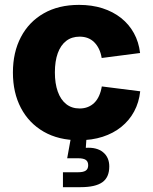

<svg xmlns="http://www.w3.org/2000/svg" viewBox="-20 -567 629 791"><path d="M305.7 10.7Q221.2 10.7 160.2 -24.4Q99.1 -59.6 66.2 -122.3Q33.2 -185.1 33.2 -268.1Q33.2 -351.6 66.2 -414.3Q99.1 -477.1 160.2 -512Q221.2 -546.9 305.7 -546.9Q358.4 -546.9 402.1 -533Q445.8 -519 478.8 -492.9Q511.7 -466.8 531.7 -430.4Q551.8 -394 557.1 -348.6L398.9 -328.1Q395.5 -349.1 387.7 -365.2Q379.9 -381.3 368.4 -392.8Q356.9 -404.3 341.8 -410.2Q326.7 -416 308.1 -416Q275.4 -416 252.7 -398.4Q230 -380.9 218 -347.9Q206.1 -314.9 206.1 -268.6Q206.1 -223.1 218 -189.7Q230 -156.2 252.7 -138.2Q275.4 -120.1 308.1 -120.1Q326.7 -120.1 342 -126.2Q357.4 -132.3 369.1 -144Q380.9 -155.8 388.4 -172.9Q396 -189.9 399.4 -210.9L557.6 -190.9Q552.7 -145 532.7 -107.9Q512.7 -70.8 479.7 -44.2Q446.8 -17.6 402.6 -3.4Q358.4 10.7 305.7 10.7ZM239.3 204.1V142.6H302.2Q323.7 142.6 333.5 135.7Q343.3 128.9 343.3 113.8Q343.3 98.6 333.5 91.8Q323.7 85 302.2 85H256.8L275.9 -20.5H336.4V0L333.5 42Q378.9 39.1 404.5 60.1Q430.2 81.1 430.2 118.7Q430.2 163.6 401.6 183.8Q373 204.1 312 204.1Z"/></svg>

Font: Inter 18pt ExtraBold
Style: Regular
Weight: 800
Designer: Rasmus Andersson
Foundry: rsms
Version: Version 4.001;git-66647c0bb